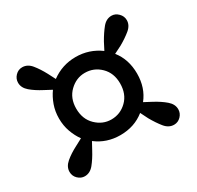

<svg xmlns="http://www.w3.org/2000/svg" viewBox="-114 -701 772 754"><g transform="rotate(-30 271.5 -324.0)"><path d="M172 -324Q172 -276 202 -247Q232 -218 271 -218Q312 -218 341.5 -247Q371 -276 371 -324Q371 -371 341.5 -400Q312 -429 271 -429Q232 -429 202 -400Q172 -371 172 -324ZM94 -324Q94 -356 104 -384Q114 -412 130 -434L98 -451Q67 -467 46 -485Q25 -503 25 -526Q25 -544 38 -557.5Q51 -571 69 -571Q93 -571 110.5 -549.5Q128 -528 144 -498L161 -465Q210 -501 271 -501Q332 -501 381 -465L398 -498Q415 -528 432.5 -549.5Q450 -571 474 -571Q491 -571 504.5 -557.5Q518 -544 518 -526Q518 -503 497 -485.5Q476 -468 446 -451L412 -434Q448 -389 448 -324Q448 -260 412 -215L446 -197Q476 -181 497 -163Q518 -145 518 -122Q518 -104 505 -90.5Q492 -77 474 -77Q450 -77 432.5 -98.5Q415 -120 398 -150L381 -184Q335 -147 271 -147Q209 -147 162 -183L144 -150Q128 -120 110.5 -98.5Q93 -77 69 -77Q52 -77 38.5 -90Q25 -103 25 -122Q25 -145 46 -163Q67 -181 98 -197L130 -214Q114 -236 104 -264Q94 -292 94 -324Z"/></g></svg>

Font: Source Serif 4 SmText
Style: Bold
Weight: 700
Designer: Frank Grießhammer
Foundry: Adobe
Version: Version 4.005;hotconv 1.1.0;makeotfexe 2.6.0